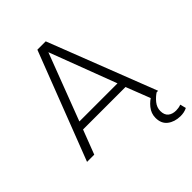

<svg xmlns="http://www.w3.org/2000/svg" viewBox="-252 -842 1186 1186"><g transform="rotate(-45 340.5 -249.0)"><path d="M14 0 287 -707H360L635 0H571L509 -159H138L77 0ZM157 -210H490L324 -648ZM622 209Q571 208 538 182.5Q505 157 505 107Q505 68 530.5 36.5Q556 5 589 -11L625 -2Q598 15 577 41Q556 67 556 98Q556 132 575.5 148.5Q595 165 628 165Q638 165 650 163Q662 161 671 157L681 196Q667 203 652.5 206Q638 209 622 209Z"/></g></svg>

Font: Onest ExtraLight
Style: Regular
Weight: 250
Designer: Dmitri Voloshin, Andrey Kudryavtsev
Foundry: Dmitri Voloshin, Andrey Kudryavtsev
Version: Version 1.000;gftools[0.9.33]